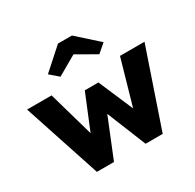

<svg xmlns="http://www.w3.org/2000/svg" viewBox="-166 -964 1167 1147"><g transform="rotate(-30 417.0 -390.0)"><path d="M187 0 12 -531H181L270 -219L368 -458H462L564 -220L653 -531H822L641 0H523L414 -269L305 0ZM283 -601 225 -651 369 -780H465L609 -651L551 -601L417 -678Z"/></g></svg>

Font: Lexend
Style: Bold
Weight: 700
Designer: Bonnie Shaver-Troup, Thomas Jockin
Foundry: Lexend
Version: Version 1.007; ttfautohint (v1.8.3)